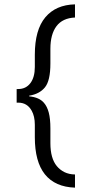

<svg xmlns="http://www.w3.org/2000/svg" viewBox="-20 -732 412 882"><path d="M324.5 130Q233 127 186 68.5Q140 10.5 140 -101.5V-158.5Q140 -198 125.5 -223.5Q105 -260.5 63.5 -260.5H56.5V-323H63.5Q99 -323 119.5 -350Q140 -377 140 -424.5V-480.5Q140 -595 188.2 -652.5Q236.5 -710 324.5 -712V-651.5Q267.5 -649 239.5 -611.8Q211.5 -574.5 211.5 -508V-440Q211.5 -361.5 186.5 -330.8Q161.5 -300 114 -292.5V-289.5Q160.5 -285 182 -259.5Q196.5 -243 204 -214.8Q211.5 -186.5 211.5 -142V-74.5Q211.5 -4.5 241 31Q255.5 48.5 276.2 58.8Q297 69 324.5 69.5Z"/></svg>

Font: Overpass Light
Style: Regular
Weight: 300
Designer: Delve Withrington, Dave Bailey, Thomas Jockin
Foundry: Delve Fonts LLC
Version: Version 4.000; ttfautohint (v1.8.3)